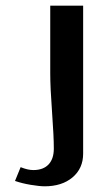

<svg xmlns="http://www.w3.org/2000/svg" viewBox="-20 -653 379 681"><path d="M158.2 -632.8H274.9V-107.9Q274.9 -55.7 237.3 -23.9Q199.7 7.8 138.2 7.8Q120.6 7.8 89.6 2.7Q58.6 -2.4 33.2 -11.2L53.2 -60.1Q78.6 -49.8 98.1 -49.8Q133.3 -49.8 152.1 -69.6Q170.9 -89.4 170.9 -126Q170.9 -168.9 164.6 -255.6Q158.2 -342.3 158.2 -392.1Z"/></svg>

Font: Resagokr
Style: Bold
Weight: 600
Designer: gluk
Foundry: gluk
Version: Version 0.95